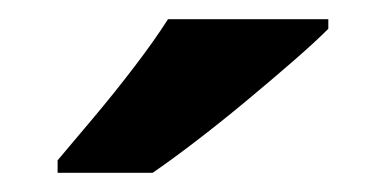

<svg xmlns="http://www.w3.org/2000/svg" viewBox="-20 -837 402 200"><path d="M322 -807Q308 -793 285 -773Q262 -753 235.5 -731Q209 -709 183.5 -689.5Q158 -670 139 -657H40V-670Q56 -689 77.5 -714.5Q99 -740 120 -767.5Q141 -795 155 -817H322Z"/></svg>

Font: Noto Sans Tamil UI
Style: Regular
Weight: 400
Designer: Jelle Bosma - Monotype Design Team
Foundry: Monotype Imaging Inc.
Version: Version 2.004